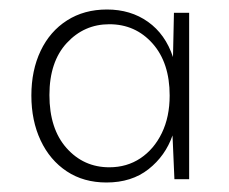

<svg xmlns="http://www.w3.org/2000/svg" viewBox="-20 -731 481 404"><path d="M204 -347Q156 -347 120.5 -370.5Q85 -394 65.5 -435.5Q46 -477 46 -530Q46 -583 65.5 -624Q85 -665 121 -688Q157 -711 205 -711Q255 -711 291.5 -685Q328 -659 344 -611L346 -704H378V-354H347L343 -446Q328 -403 292.5 -375Q257 -347 204 -347ZM210 -379Q247 -379 275.5 -398Q304 -417 320.5 -451Q337 -485 337 -530Q337 -599 301 -639.5Q265 -680 210 -680Q157 -680 120.5 -640.5Q84 -601 84 -531Q84 -460 120 -419.5Q156 -379 210 -379Z"/></svg>

Font: DM Sans 12pt ExtraLight
Style: Regular
Weight: 250
Version: Version 4.004;gftools[0.9.30]